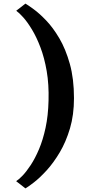

<svg xmlns="http://www.w3.org/2000/svg" viewBox="-20 -855 484 1064"><path d="M390 -311Q390 -218.5 367.8 -143.5Q345.5 -68.5 311 -10.5Q276.5 47.5 238.8 88.8Q201 130 169 155Q137 180 121 189L69.5 149Q83.5 140.5 104.8 118.5Q126 96.5 150.2 59.8Q174.5 23 196.2 -28.2Q218 -79.5 232.5 -146.8Q247 -214 249 -297Q251.5 -387.5 238.8 -461.2Q226 -535 204.2 -592.2Q182.5 -649.5 157.2 -691.2Q132 -733 108.8 -758.8Q85.5 -784.5 70 -795.5L121 -835Q135 -827 166.2 -804.2Q197.5 -781.5 235.5 -742Q273.5 -702.5 308.8 -642.8Q344 -583 367 -500.8Q390 -418.5 390 -311Z"/></svg>

Font: Merriweather 28pt ExtraBold
Style: Regular
Weight: 800
Version: Version 2.100